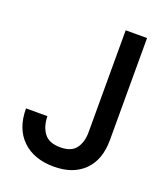

<svg xmlns="http://www.w3.org/2000/svg" viewBox="-132 -792 776 895"><g transform="rotate(20 256.0 -344.0)"><path d="M239 12Q140 12 82.5 -43.5Q25 -99 25 -199H131Q132 -148 156 -115.5Q180 -83 237 -83Q291 -83 314 -114Q337 -145 337 -194V-700H443V-194Q443 -96 388.5 -42Q334 12 239 12Z"/></g></svg>

Font: Rethink Sans Medium
Style: Regular
Weight: 500
Designer: The Rethink Sans project authors (Hans Thiessen). DM Sans designed by Colophon Foundry.
Foundry: Rethink Communications LLC
Version: Version 1.001